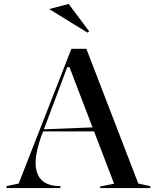

<svg xmlns="http://www.w3.org/2000/svg" viewBox="-20 -956 797 976"><path d="M13 0V-10L75 -23L343 -708H419L683 -23L744 -10V0H489V-8L560 -22L333 -615H322L198 -285Q180 -240 170.5 -199Q161 -158 161 -127Q161 -93 173.5 -66Q186 -39 214 -24.5Q242 -10 287 -10V0ZM185 -288V-298L464 -309V-288ZM425 -790 230 -910 329 -936 433 -797Z"/></svg>

Font: Kalnia
Style: Regular
Weight: 400
Designer: Frida Medrano
Foundry: Frida Medrano
Version: Version 1.105